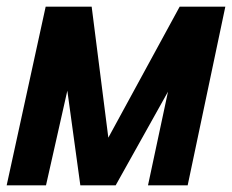

<svg xmlns="http://www.w3.org/2000/svg" viewBox="-48 -556 696 576"><path d="M-28 0 89 -536H227L277 -143L491 -536H628L515 0H396L456 -281L299 0H193L154 -284L90 0Z"/></svg>

Font: Geist Mono
Style: Bold Italic
Weight: 700
Italic angle: -12°
Monospace: yes
Designer: Basement.studio, Andrés Briganti, Mateo Zaragoza
Foundry: Basement.studio, Vercel, Andrés Briganti, Guido Ferreyra, Mateo Zaragoza
Version: Version 1.500; ttfautohint (v1.8.4.7-5d5b)